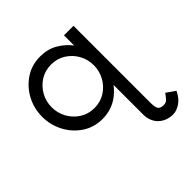

<svg xmlns="http://www.w3.org/2000/svg" viewBox="-185 -598 999 999"><g transform="rotate(-45 315.0 -98.5)"><path d="M420 70V-75Q401 -50 376 -30.5Q351 -11 320.5 -0.5Q290 10 254 10Q192 10 143.5 -22.5Q95 -55 67.5 -107.5Q40 -160 40 -220Q40 -281 67.5 -333Q95 -385 143.5 -417.5Q192 -450 254 -450Q308 -450 349.5 -426.5Q391 -403 420 -365V-440H490V70ZM532 253Q507 253 486.5 245Q466 237 451 222.5Q436 208 428 187.5Q420 167 420 143V64H490V127Q490 146 493 159Q496 172 505.5 178Q515 184 532 184Q549 184 561 170Q573 156 581 144L630 178Q611 218 583 235.5Q555 253 532 253ZM265 -60Q310 -60 345 -82.5Q380 -105 400 -141.5Q420 -178 420 -220Q420 -263 400 -299Q380 -335 345 -357.5Q310 -380 265 -380Q220 -380 185 -357.5Q150 -335 130 -299Q110 -263 110 -220Q110 -178 130 -141.5Q150 -105 185 -82.5Q220 -60 265 -60Z"/></g></svg>

Font: Teachers
Style: Regular
Weight: 400
Designer: Alfredo Marco Pradil, Chank Diesel
Version: Version 1.001